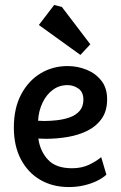

<svg xmlns="http://www.w3.org/2000/svg" viewBox="-20 -752 489 776"><path d="M258 4Q193 4 143 -25Q93 -54 64.5 -108Q36 -162 36 -236Q36 -315 65.5 -370.5Q95 -426 144 -455.5Q193 -485 253 -485Q294 -485 330.5 -470Q367 -455 390 -425.5Q413 -396 413 -351Q413 -304 391.5 -273Q370 -242 334 -224Q298 -206 254 -198.5Q210 -191 165 -191L135 -192Q142 -141 174 -106.5Q206 -72 271 -72Q310 -72 339.5 -86Q369 -100 389 -117L410 -46Q396 -33 373 -21.5Q350 -10 320.5 -3Q291 4 258 4ZM134 -264 159 -263Q182 -263 209.5 -266Q237 -269 261.5 -277.5Q286 -286 301.5 -303.5Q317 -321 317 -349Q317 -380 297 -394Q277 -408 253 -408Q219 -408 193 -388.5Q167 -369 151.5 -336Q136 -303 134 -264ZM305 -530 137 -651 199 -732 230 -724 345 -573Z"/></svg>

Font: Kreon
Style: Regular
Weight: 400
Designer: Julia Petretta
Foundry: Julia Petretta and Eli Heuer
Version: Version 2.002